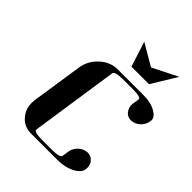

<svg xmlns="http://www.w3.org/2000/svg" viewBox="-229 -972 1107 1107"><g transform="rotate(45 325.0 -418.0)"><path d="M89.8 -127.9Q89.8 -136.2 91.8 -153.8L138.2 -460.9Q147 -525.4 194.8 -569.8Q244.1 -615.2 303.2 -615.2H517.1Q575.2 -615.2 615.2 -591.8Q649.9 -571.8 649.9 -544.9Q649.9 -543.9 649.4 -541.5Q648.9 -539.1 648.9 -538.1Q644.5 -505.9 621.1 -483.9Q598.1 -462.4 565.9 -460.9Q536.1 -460.9 519 -483.9Q504.9 -504.9 504.9 -526.9Q504.9 -528.3 505.4 -532.2Q505.9 -536.1 505.9 -538.1L512.2 -577.1Q515.1 -596.2 443.8 -596.2H372.1Q300.8 -596.2 297.9 -577.1L217.8 -38.1Q214.8 -19 287.1 -19H358.9Q430.7 -19 432.1 -38.1L438 -77.1Q442.4 -107.9 466.8 -130.9Q489.7 -152.3 521 -153.8Q550.3 -153.8 568.8 -130.9Q582 -112.8 582 -89.8Q582 -80.1 581.1 -76.2Q576.7 -45.4 530.8 -22Q487.3 0 426.8 0H212.9Q152.8 0 118.2 -44.9Q89.8 -80.6 89.8 -127.9ZM299.8 -835.9 432.1 -758.8 585.9 -835.9 492.2 -682.1H349.1Z"/></g></svg>

Font: Hjet
Style: Italic
Weight: 400
Designer: T. Christopher White
Version: Version 1.2